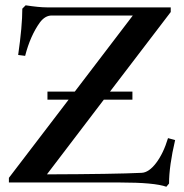

<svg xmlns="http://www.w3.org/2000/svg" viewBox="-20 -691 697 727"><path d="M159.7 -313.5V-344.2H263.2L482.9 -632.3H175.8Q150.9 -632.3 131.3 -606.4Q94.7 -555.7 75.2 -479.5L48.8 -482.9Q64.5 -592.3 64.5 -658.2L77.1 -670.9Q128.4 -663.1 156.7 -663.1H626.5V-645.5L396.5 -344.2H481.4V-313.5H373L157.7 -30.8Q414.1 -31.7 516.1 -36.6Q543.5 -37.6 571 -73.7Q598.6 -109.9 616.2 -168L643.1 -160.6Q620.1 -62.5 620.1 3.9L609.9 16.1Q564.5 0 434.6 0H13.7V-17.6L239.7 -313.5Z"/></svg>

Font: Elstob Medium
Style: Regular
Weight: 500
Designer: Peter S. Baker
Version: Version 1.015